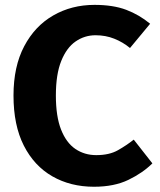

<svg xmlns="http://www.w3.org/2000/svg" viewBox="-20 -730 640 768"><path d="M358 -710.5Q432.5 -710.5 484.8 -690.8Q537 -671 580.5 -635L500 -538Q471.5 -561.5 437 -575.2Q402.5 -589 362 -589Q318.5 -589 282.5 -564.2Q246.5 -539.5 225 -486.2Q203.5 -433 203.5 -348Q203.5 -264.5 224.2 -211.8Q245 -159 281.5 -134.2Q318 -109.5 365 -109.5Q417 -109.5 451.5 -129Q486 -148.5 515 -171.5L589.5 -76.5Q550.5 -38 493.5 -10.5Q436.5 17 356 17Q262 17 189.2 -24.8Q116.5 -66.5 75.2 -147.8Q34 -229 34 -348Q34 -464 76.8 -545Q119.5 -626 193 -668.2Q266.5 -710.5 358 -710.5Z"/></svg>

Font: Fira Code Light
Style: Bold
Weight: 700
Monospace: yes
Version: Version 5.002